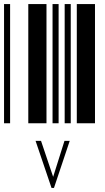

<svg xmlns="http://www.w3.org/2000/svg" viewBox="-20 -610 520 950"><path d="M0 0V-590H30V0ZM120 0V-590H210V0ZM240 0V-590H270V0ZM300 0V-590H330V0ZM360 0V-590H450V0ZM156 87H183L243 265L299 87H325L247 320H235Z"/></svg>

Font: Libre Barcode 39 Text
Style: Regular
Weight: 400
Version: Version 1.005; ttfautohint (v1.8.3)